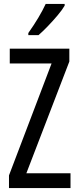

<svg xmlns="http://www.w3.org/2000/svg" viewBox="-20 -963 401 983"><path d="M341 0H26V-65L244 -638H30V-714H335V-648L115 -76H341ZM311 -934Q299 -913 275 -884.5Q251 -856 224.5 -828.5Q198 -801 177 -783H125V-794Q183 -876 214 -943H311Z"/></svg>

Font: Noto Sans Myanmar ExtraCondensed
Style: Regular
Weight: 400
Width: 2
Designer: Monotype Design Team
Foundry: Monotype Imaging Inc.
Version: Version 2.107; ttfautohint (v1.8.4.7-5d5b)